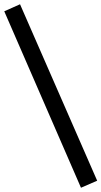

<svg xmlns="http://www.w3.org/2000/svg" viewBox="-82 -715 476 901"><path d="M298 166 -62 -662 12 -695 374 133Z"/></svg>

Font: Faustina Light SemiBold
Style: Italic
Weight: 600
Italic angle: -8°
Version: Version 1.200